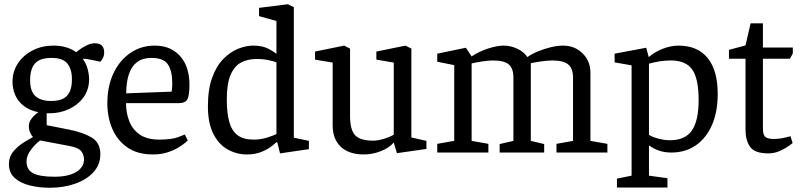

<svg xmlns="http://www.w3.org/2000/svg" viewBox="-20 -719 3786 905"><path d="M214 166Q164 166 120 155Q76 144 49 119.5Q22 95 22 55Q22 20 43 -5Q64 -30 91 -47Q118 -64 136 -73Q128 -80 122 -94Q116 -108 116 -125Q116 -144 130 -161.5Q144 -179 161 -190Q118 -199 91 -220.5Q64 -242 51.5 -271.5Q39 -301 39 -333Q39 -382 64.5 -420.5Q90 -459 134 -481.5Q178 -504 232 -504Q267 -504 293.5 -495.5Q320 -487 339 -473Q340 -474 354 -484.5Q368 -495 388 -505Q408 -515 427 -515Q471 -515 471 -472Q471 -456 464.5 -444.5Q458 -433 453 -428L416 -436Q402 -438 393 -440Q384 -442 370 -442Q386 -420 393 -394Q400 -368 400 -346Q400 -297 374 -261Q348 -225 305.5 -205Q263 -185 213 -185H200V-129L306 -108Q372 -95 412.5 -70.5Q453 -46 453 8Q453 57 420.5 92.5Q388 128 334 147Q280 166 214 166ZM236 114Q303 114 339.5 91.5Q376 69 376 32Q376 12 363.5 -5.5Q351 -23 307 -31L169 -57Q146 -40 125.5 -12.5Q105 15 105 42Q105 81 136 97.5Q167 114 236 114ZM221 -243Q252 -243 273.5 -252Q295 -261 307 -283.5Q319 -306 319 -346Q319 -393 297.5 -419.5Q276 -446 223 -446Q168 -446 145 -420Q122 -394 122 -341Q122 -288 147.5 -265.5Q173 -243 221 -243Z M701 9Q628 9 580.5 -24Q533 -57 509.5 -111.5Q486 -166 486 -233Q486 -313 515 -374Q544 -435 594.5 -469.5Q645 -504 709 -504Q753 -504 784 -488.5Q815 -473 835 -447.5Q855 -422 864 -389Q873 -356 873 -322Q873 -268 863 -250.5Q853 -233 825 -233H574Q574 -188 589 -148.5Q604 -109 638.5 -85Q673 -61 731 -61Q790 -61 820.5 -73Q851 -85 851 -85L865 -57Q865 -57 854 -47Q843 -37 821.5 -24Q800 -11 770 -1Q740 9 701 9ZM575 -279 789 -287Q792 -305 792 -327Q792 -383 772 -414.5Q752 -446 694 -446Q653 -446 627 -427Q601 -408 588 -370.5Q575 -333 575 -279Z M1144 9Q1096 9 1054 -14Q1012 -37 986 -87.5Q960 -138 960 -218Q960 -298 980 -353Q1000 -408 1032.5 -441Q1065 -474 1102 -489Q1139 -504 1173 -504Q1217 -504 1244.5 -489.5Q1272 -475 1283 -465V-478V-492V-620L1201 -643V-682L1337 -699L1365 -685V-70L1436 -55V-16L1300 4L1287 -48L1283 -49Q1274 -40 1255 -26Q1236 -12 1208 -1.5Q1180 9 1144 9ZM1175 -61Q1209 -61 1239 -70.5Q1269 -80 1283 -87V-425Q1271 -430 1245.5 -435.5Q1220 -441 1189 -441Q1148 -441 1116.5 -424.5Q1085 -408 1067 -366.5Q1049 -325 1049 -251Q1049 -187 1060.5 -145Q1072 -103 1099.5 -82Q1127 -61 1175 -61Z M1695 9Q1625 9 1586.5 -27Q1548 -63 1548 -129V-424L1465 -438V-476L1602 -504L1630 -490V-172Q1630 -107 1654 -81.5Q1678 -56 1739 -56Q1760 -56 1787.5 -64Q1815 -72 1836 -84V-424L1754 -438V-476L1891 -504L1919 -490V-71L1990 -55V-17L1851 3L1836 -47L1835 -46Q1813 -21 1774 -6Q1735 9 1695 9Z M2041 0V-41L2121 -55V-412L2041 -428V-466L2176 -494L2203 -453Q2237 -476 2280 -490Q2323 -504 2354 -504Q2388 -504 2419 -489Q2450 -474 2466 -450Q2485 -464 2515 -476.5Q2545 -489 2576.5 -496.5Q2608 -504 2634 -504Q2689 -504 2726 -467.5Q2763 -431 2763 -376V-55L2843 -41V0H2603V-41L2681 -55V-353Q2681 -396 2658.5 -415Q2636 -434 2583 -434Q2563 -434 2534 -430Q2505 -426 2482 -421Q2482 -415 2482 -408.5Q2482 -402 2482 -396V-55L2545 -40V0H2335V-40L2400 -55V-353Q2400 -397 2378 -415.5Q2356 -434 2303 -434Q2285 -434 2257 -430Q2229 -426 2203 -420V-55L2282 -41V0Z M2888 165V123L2957 109V-411L2877 -425V-466L3026 -494L3037 -453L3038 -450Q3067 -475 3105 -489.5Q3143 -504 3178 -504Q3268 -504 3315.5 -445.5Q3363 -387 3363 -276Q3363 -192 3336 -130Q3309 -68 3260 -34Q3211 0 3144 0Q3084 0 3039 -34V-29V-19V109L3126 121V165ZM3138 -58Q3209 -58 3241 -103.5Q3273 -149 3273 -248Q3273 -348 3243 -391Q3213 -434 3142 -434Q3115 -434 3090 -430Q3065 -426 3039 -419V-83Q3058 -72 3085.5 -65Q3113 -58 3138 -58Z M3494 -442H3416V-484L3494 -505L3518 -609H3576V-495H3717V-467L3703 -442H3576V-114Q3576 -82 3588.5 -73Q3601 -64 3626 -64Q3655 -64 3680.5 -70.5Q3706 -77 3706 -77L3716 -45Q3717 -45 3700 -32.5Q3683 -20 3657 -8Q3631 4 3602 4Q3537 4 3515.5 -27Q3494 -58 3494 -107Z"/></svg>

Font: Faustina VF Beta
Style: Regular
Weight: 400
Designer: Alfonso Garcia
Foundry: Omnibus-Type
Version: Version 1.006